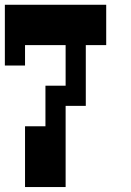

<svg xmlns="http://www.w3.org/2000/svg" viewBox="-20 -712 540 790"><path d="M0 -442.4V-692.4H417V-526.4H333V-276.4H250V57.6H83V-192.4H167V-359.4H250V-526.4H83V-442.4Z"/></svg>

Font: KH Dot Dougenzaka 12
Style: Regular
Weight: 400
Designer: Original version for X68000 by Keitarou Hiraki (http://hp.vector.co.jp/authors/VA000874/) / TrueType conversion by Homem
Version: Version 1.00.20150527